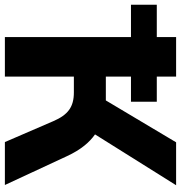

<svg xmlns="http://www.w3.org/2000/svg" viewBox="-8 -762 759 806"><g transform="rotate(90 372.0 -359.5)"><path d="M291 0V-289.6H357.4C418 -289.6 451.2 -265.6 478 -203.6L565.9 0H746.1L625 -260.7C597.7 -319.8 565.9 -356 533.7 -378.4L747.1 -718.8H566.9L391.1 -423.8H291V-529.3H396.5V-637.7H291V-718.8H125V-637.7H-10.7V-529.3H125V0Z"/></g></svg>

Font: Winston ExtraBold
Style: Regular
Weight: 800
Designer: Vernon Adams, Kim Jin-seong, David Berlow, Cristiano Sobral
Foundry: The Winston Project Authors
Version: Version 3.004